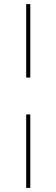

<svg xmlns="http://www.w3.org/2000/svg" viewBox="-20 -780 276 938"><path d="M108 -401V-760H128V-401ZM108 138V-221H128V138Z"/></svg>

Font: Plexus Sans Thin
Style: Regular
Weight: 250
Version: Version 2.001;PS 002.001;hotconv 1.0.70;makeotf.lib2.5.58329